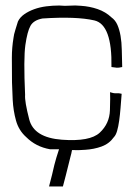

<svg xmlns="http://www.w3.org/2000/svg" viewBox="-20 -532 483 696"><path d="M379 -198Q380 -181 378.5 -132.5Q377 -84 341.5 -51Q306 -18 204.5 -25.5Q103 -33 86 -99Q69 -165 71 -188Q65 -320 72 -369Q79 -418 90.5 -438.5Q102 -459 134 -465Q257 -473 322 -458Q387 -443 384 -289Q397 -287 403.5 -286.5Q410 -286 423 -289Q422 -322 421.5 -350.5Q421 -379 417 -402Q413 -425 405.5 -442Q398 -459 384 -469Q363 -489 334 -499Q305 -509 273 -511Q252 -513 233.5 -511.5Q215 -510 195 -512Q171 -512 147.5 -509Q124 -506 103.5 -498.5Q83 -491 67.5 -480Q52 -469 45 -454Q42 -444 36 -425Q30 -406 29 -395Q23 -359 23 -323Q23 -257 23.5 -233.5Q24 -210 26 -170.5Q28 -131 38 -95Q48 -59 75 -35Q110 0 161 9Q176 9 194 9Q183 42 177 66Q170 98 158 143V144H208Q210 137 218.5 104Q227 71 235 38Q239 24 241 12Q266 13 289 11Q321 9 348.5 -1Q376 -11 393 -35Q400 -42 404.5 -57.5Q409 -73 412 -94.5Q415 -116 417 -141Q419 -166 421 -192Q410 -195 401.5 -194Q393 -193 379 -198Z"/></svg>

Font: Londrina Solid Thin
Style: Regular
Weight: 250
Designer: Marcelo Magalhaes
Foundry: Marcelo Magalhães
Version: Version 1.002